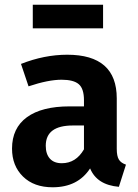

<svg xmlns="http://www.w3.org/2000/svg" viewBox="-20 -778 587 814"><path d="M417 -758V-658H119V-758ZM475 -147Q475 -116 484 -101.5Q493 -87 514 -80L484 14Q391 6 362 -64Q310 16 203 16Q124 16 77.5 -29.5Q31 -75 31 -148Q31 -235 94 -281Q157 -327 275 -327H336V-353Q336 -402 314 -421Q292 -440 241 -440Q185 -440 101 -412L69 -507Q168 -546 265 -546Q475 -546 475 -361ZM242 -86Q302 -86 336 -145V-246H289Q174 -246 174 -160Q174 -125 191.5 -105.5Q209 -86 242 -86Z"/></svg>

Font: FiraGO SemiBold
Style: Regular
Weight: 600
Designer: bBox Type
Foundry: bBox Type GmbH
Version: Version 1.001;PS 001.001;hotconv 1.0.88;makeotf.lib2.5.64775